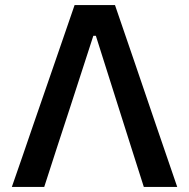

<svg xmlns="http://www.w3.org/2000/svg" viewBox="-20 -733 741 753"><path d="M26.5 0Q46 -56.5 68.5 -121Q90 -184.5 110 -242L194.5 -486.5Q217 -552 235.5 -605.5Q254 -659 272.5 -713H431Q449.5 -659 467.5 -606.5Q485.5 -553.5 508.5 -487L592.5 -240.5Q612.5 -181.5 634 -119.5Q655.5 -57 675 0H544Q519.5 -76.5 494 -157Q468.5 -237.5 445 -311.5L356 -592.5H346L255 -312Q231 -239 204 -156.2Q177 -73.5 153.5 0Z"/></svg>

Font: Heraclito Medium
Style: Regular
Weight: 500
Designer: Kostas Bartsokas (font) & Cristiano Sobral (main changes)
Foundry: Kostas Bartsokas (font) & Cristiano Sobral (main changes)
Version: Version 1.00;July 8, 2020;FontCreator 13.0.0.2655 64-bit